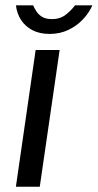

<svg xmlns="http://www.w3.org/2000/svg" viewBox="-20 -706 369 726"><path d="M40.1 0 114.8 -517H205.5L130.4 0ZM167.7 -577.7Q129.6 -577.7 102.3 -592.1Q75 -606.5 59.3 -631Q43.7 -655.4 40.3 -685.9H105.3Q109.6 -675.5 117.4 -663.3Q125.1 -651.1 139 -642.5Q153 -633.8 176.1 -633.8Q208.1 -633.8 229.3 -650.9Q250.6 -668 263.6 -685.9H329.3Q317.1 -657.9 294 -633.2Q270.9 -608.5 238.9 -593.1Q206.8 -577.7 167.7 -577.7Z"/></svg>

Font: Public Sans Thin
Style: Italic
Weight: 100
Italic angle: -8°
Designer: The Public Sans project authors (U.S. Web Design System). Libre Franklin designed by Pablo Impallari and Rodrigo Fuenzal
Version: Version 2.000